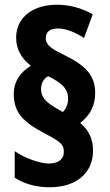

<svg xmlns="http://www.w3.org/2000/svg" viewBox="-20 -781 462 809"><path d="M38 -387C38 -308 74 -268 172 -217C236 -183 249 -172 249 -141C249 -110 226 -92 185 -92C147 -92 82 -116 42 -144V-32C83 -6 132 8 189 8C302 8 372 -52 372 -147C372 -194 355 -232 318 -263C360 -296 381 -335 381 -390C381 -464 340 -506 247 -551C200 -574 173 -590 173 -620C173 -647 190 -661 225 -661C255 -661 294 -647 334 -621L371 -721C321 -748 273 -761 219 -761C119 -761 48 -708 48 -622C48 -575 69 -536 110 -504C64 -476 38 -435 38 -387ZM153 -405C153 -430 163 -449 183 -460C245 -429 267 -405 267 -365C267 -342 259 -324 245 -309L217 -325C171 -352 153 -373 153 -405Z"/></svg>

Font: Noto Sans Khmer UI ExtraCondensed ExtraBold
Style: Regular
Weight: 800
Width: 2
Designer: Danh Hong and the Monotype Design Team
Foundry: Monotype Imaging Inc.
Version: Version 2.002